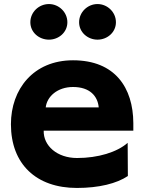

<svg xmlns="http://www.w3.org/2000/svg" viewBox="-20 -846 707 949"><path d="M553 -736C553 -786 511 -826 462 -826C413 -826 371 -786 371 -736C371 -686 414 -650 462 -650C510 -650 553 -686 553 -736ZM313 -736C313 -786 271 -826 222 -826C172 -826 130 -786 130 -736C130 -686 173 -650 222 -650C270 -650 313 -686 313 -736ZM196 -200H639C639 -200 639 -227 639 -238C638 -412 549 -548 341 -548C145 -548 34 -405 34 -232C34 -35 159 83 360 83C469 83 557 61 612 24L611 -140C559 -94 465 -65 361 -65C262 -65 194 -126 196 -200ZM468 -315H206C212 -369 264 -416 341 -416C424 -416 463 -371 468 -315Z"/></svg>

Font: LINE Seed JP App_OTF ExtraBold
Style: Regular
Weight: 800
Designer: LINE & Fontrix & Fontworks
Version: Version 1.013